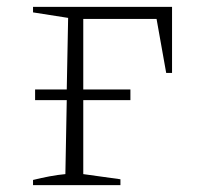

<svg xmlns="http://www.w3.org/2000/svg" viewBox="-20 -538 579 558"><path d="M76 0V-15Q100 -21 124 -25.5Q148 -30 170 -32L174 -247H82V-278H174L178 -486L76 -502V-518H480V-326H463L435 -483H222V-278H359V-247H222V-32L330 -17V0Z"/></svg>

Font: Piazzolla SC ExtraLight
Style: Regular
Weight: 200
Designer: Juan Pablo del Peral
Foundry: Huerta Tipografica
Version: Version 1.330